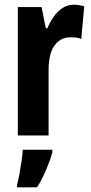

<svg xmlns="http://www.w3.org/2000/svg" viewBox="-20 -577 387 818"><path d="M294 -557Q304 -557 314.5 -555.5Q325 -554 339 -550L326 -411Q317 -415 305.5 -416.5Q294 -418 280 -418Q257 -418 240 -408.5Q223 -399 210.5 -380.5Q198 -362 192.5 -336Q187 -310 187 -279V0H56V-547H157L175 -457H182Q193 -483 209 -506Q225 -529 246.5 -543Q268 -557 294 -557ZM203 72Q196 97 186 123Q176 149 164 174Q152 199 138 221H53V208Q58 191 63 163.5Q68 136 72 108.5Q76 81 77 61H203Z"/></svg>

Font: Noto Sans Khmer ExtraCondensed
Style: Bold
Weight: 700
Width: 2
Designer: Danh Hong and the Monotype Design Team
Foundry: Monotype Imaging Inc.
Version: Version 2.004